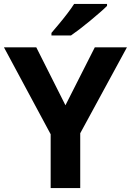

<svg xmlns="http://www.w3.org/2000/svg" viewBox="-20 -954 664 974"><path d="M312 -420 461 -714H624L387 -278V0H237V-273L0 -714H164ZM523 -924Q509 -910 486 -890Q463 -870 436.5 -848Q410 -826 384.5 -806.5Q359 -787 340 -774H241V-787Q257 -806 278.5 -831.5Q300 -857 321 -884.5Q342 -912 356 -934H523Z"/></svg>

Font: Noto Sans Cham
Style: Bold
Weight: 700
Version: Version 2.002